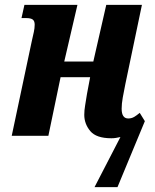

<svg xmlns="http://www.w3.org/2000/svg" viewBox="-20 -556 634 786"><path d="M473 5Q464 7 455 8.5Q446 10 436 10Q374 10 349.5 -19.5Q325 -49 325 -86Q325 -104 328.5 -124.5Q332 -145 336 -171L349 -240H228L178 0H28L110 -387Q115 -409 118.5 -425Q122 -441 122 -455Q122 -470 114 -476Q106 -482 87 -482H68L80 -536H297L243 -304H362L415 -536H561L493 -211Q487 -182 482.5 -156.5Q478 -131 478 -111Q478 -71 505 -71Q518 -71 528.5 -77Q539 -83 552 -94L573 -60L461 210H367Z"/></svg>

Font: Noto Serif ExtraCondensed ExtraBold
Style: Italic
Weight: 800
Width: 2
Italic angle: -12°
Designer: Monotype Design Team
Foundry: Monotype Imaging Inc.
Version: Version 2.013